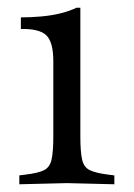

<svg xmlns="http://www.w3.org/2000/svg" viewBox="-20 -474 346 497"><path d="M30 3V-20L46 -22Q79 -26 94 -33.5Q109 -41 113.5 -61Q118 -81 118 -121V-316Q118 -365 100 -382.5Q82 -400 34 -399V-429Q61 -429 88 -431.5Q115 -434 138.5 -440Q162 -446 178 -454H188V-121Q188 -81 192.5 -61Q197 -41 212.5 -33.5Q228 -26 260 -22L276 -20V3L153 0Z"/></svg>

Font: Baskervville SC
Style: Regular
Weight: 400
Designer: Alexis Faudot, Rémi Forte, Morgane Pierson, Rafael Ribas, Tanguy Vanlaeys, Rosalie Wagner, Thomas Huot-Marchand
Foundry: ANRT
Version: Version 1.100